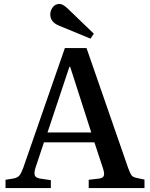

<svg xmlns="http://www.w3.org/2000/svg" viewBox="-20 -954 761 974"><path d="M8 0V-42L51 -49Q69 -53 78 -63Q87 -73 98 -103L309 -710H419L630 -102Q640 -75 647 -65Q654 -55 675 -51L713 -43V0H430V-42L483 -48Q502 -51 506.5 -62Q511 -73 503 -98L459 -232H203L160 -103Q153 -81 156 -66.5Q159 -52 184 -48L238 -40V0ZM221 -282H443L336 -615H332ZM439 -758 279 -824Q235 -842 235 -881Q235 -900 247.5 -917Q260 -934 282 -934Q299 -934 324 -910L456 -783Z"/></svg>

Font: Literata 36pt Medium
Style: Regular
Weight: 500
Designer: Latin by Veronika Burian and Jose Scaglione. Greek by Irene Vlachou. Cyrillic by Vera Evstafieva.
Foundry: TypeTogether
Version: Version 3.002